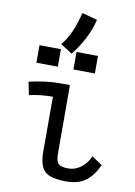

<svg xmlns="http://www.w3.org/2000/svg" viewBox="-96 -941 711 1011"><g transform="rotate(10 259.0 -436.0)"><path d="M179.9 -698.9Q209.7 -735.3 228 -778.4Q246.4 -821.6 261.3 -879.5L342.7 -857.5Q331.9 -807.6 303.8 -753.9Q275.8 -700.2 241.8 -658.9ZM67.9 -673.6 182.6 -672.3V-578.6L67.9 -579.8ZM266.1 -672.3 380.9 -671.1V-577.3L266.1 -578.6ZM203.6 -494.6H262.2Q262.2 -494.6 262.7 -126.5Q262.7 -85.9 277.8 -73.2Q293 -60.5 329.6 -60.5Q364.7 -60.5 395.5 -82.8Q426.3 -105 444.3 -146L500 -107.9Q472.7 -49.3 433.6 -20.3Q394.5 8.8 330.1 8.8Q264.2 8.8 230 -9.8Q184.6 -34.7 184.6 -124.5V-418.5Q117.7 -418.5 58.6 -404.8L44.4 -474.1Q132.8 -494.6 203.6 -494.6Z"/></g></svg>

Font: FantasqueSansM Nerd Font
Style: Regular
Weight: 400
Monospace: yes
Designer: Jany Belluz
Version: Version 1.8.0 ; ttfautohint (v1.8.2);Nerd Fonts 3.4.0